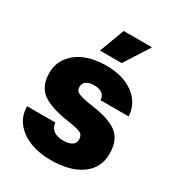

<svg xmlns="http://www.w3.org/2000/svg" viewBox="-180 -859 901 980"><g transform="rotate(30 270.0 -368.5)"><path d="M26 -168H192Q195 -138 216 -123Q237 -108 272 -108Q306 -108 323.5 -120Q341 -132 341 -153Q341 -179 322 -188.5Q303 -198 248 -206Q137 -222 88 -258.5Q39 -295 39 -373Q39 -425 68.5 -465.5Q98 -506 151 -528Q204 -550 274 -550Q373 -550 435 -504Q497 -458 501 -382H335Q334 -407 317 -419.5Q300 -432 269 -432Q241 -432 224.5 -420.5Q208 -409 208 -388Q208 -364 230.5 -354Q253 -344 317 -335Q421 -321 466.5 -283.5Q512 -246 512 -168Q512 -84 446 -37Q380 10 268 10Q195 10 140.5 -12.5Q86 -35 56 -75Q26 -115 26 -168ZM261 -747H428L334 -600H206Z"/></g></svg>

Font: Mona Sans ExtraBold
Style: Regular
Weight: 800
Designer: Deni Anggara
Foundry: GitHub
Version: Version 2.000